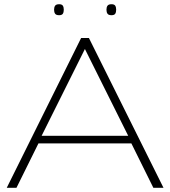

<svg xmlns="http://www.w3.org/2000/svg" viewBox="-20 -889 807 909"><path d="M12 0 364 -709H401L754 0H706L602 -210H162L58 0ZM177 -246H587L382 -657ZM508 -817Q494 -817 489 -824Q484 -831 484 -843Q484 -855 489 -862Q494 -869 508 -869Q521 -869 525.5 -862Q530 -855 530 -843Q530 -831 525.5 -824Q521 -817 508 -817ZM260 -817Q246 -817 241 -824Q236 -831 236 -843Q236 -855 241 -862Q246 -869 260 -869Q273 -869 277.5 -862Q282 -855 282 -843Q282 -831 277.5 -824Q273 -817 260 -817Z"/></svg>

Font: Georama Extended ExtraLight
Style: Regular
Weight: 200
Width: 7
Designer: Jean-Baptiste Levee
Foundry: Production Type
Version: Version 1.000